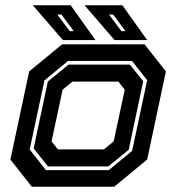

<svg xmlns="http://www.w3.org/2000/svg" viewBox="-20 -708 668 728"><path d="M100.5 0 19.5 -103 90.5 -437 215.5 -540H528L609 -437L538 -103L413 0ZM154 -63H392.5L481 -136L538 -404L480.5 -477H238L148.5 -403L92.5 -141ZM162 -77 107.5 -145 161.5 -399 240 -463H472.5L523 -400L468 -140L390.5 -77ZM199.5 -141.5H374L411 -172L453 -368L429 -398.5H254.5L217.5 -368L175.5 -172ZM538 -556H414.5L300.5 -688H444ZM455.5 -590 409 -653H393L440.5 -590ZM342 -556H218.5L104.5 -688H248ZM259.5 -590 213 -653H197L244.5 -590Z"/></svg>

Font: Tourney
Style: Bold Italic
Weight: 700
Italic angle: -12°
Version: Version 1.015